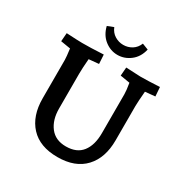

<svg xmlns="http://www.w3.org/2000/svg" viewBox="-202 -1063 1200 1243"><g transform="rotate(30 397.5 -441.5)"><path d="M125 -267V-554Q125 -575 117 -635L44 -647L49 -710Q139 -705 167 -705Q234 -705 302 -709L326 -710L330 -642L256 -635Q250 -563 250 -524V-263Q250 -178 291 -125Q332 -72 410 -72Q491 -72 530.5 -123Q570 -174 570 -263V-554Q570 -581 561 -635L489 -647L494 -710Q582 -705 602 -705Q654 -705 746 -710L751 -642L677 -635Q670 -553 670 -524V-267Q670 -136 599.5 -60.5Q529 15 397 15Q265 15 195 -60.5Q125 -136 125 -267ZM403 -827Q438 -827 467 -845Q496 -863 510 -898L556 -880Q542 -819 498.5 -785.5Q455 -752 403 -752Q351 -752 308 -785.5Q265 -819 250 -880L296 -898Q310 -863 339.5 -845Q369 -827 403 -827Z"/></g></svg>

Font: Andada Pro
Style: Bold
Weight: 700
Designer: Carolina Giovagnoli
Foundry: Huerta Tipografica
Version: Version 3.005; ttfautohint (v1.8.4)